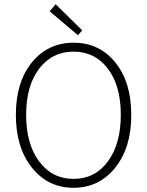

<svg xmlns="http://www.w3.org/2000/svg" viewBox="-20 -872 692 904"><path d="M347.2 -706.1 213.9 -818.8 242.2 -852.1 367.2 -729ZM326.2 -29.8Q427.7 -29.8 488.3 -112.3Q548.8 -194.8 548.8 -331.5Q548.8 -468.8 487.8 -548.8Q426.8 -628.9 326.2 -628.9Q225.6 -628.9 164.1 -548.3Q103 -467.8 103 -331.1Q103 -194.3 164.1 -112.3Q225.1 -29.8 326.2 -29.8ZM130.4 -578.6Q206.1 -670.9 326.7 -670.9Q447.3 -670.9 522.5 -578.6Q597.7 -486.3 598.1 -332Q598.6 -177.7 522.5 -82.5Q446.3 12.2 326.2 12.2Q206.1 12.2 130.4 -82.5Q54.7 -177.2 54.7 -331.5Q54.7 -485.8 130.4 -578.6Z"/></svg>

Font: SourceSansPro-Light
Style: Regular
Weight: 300
Designer: Paul D. Hunt
Foundry: Adobe Systems Incorporated
Version: Version 2.020;PS 2.0;hotconv 1.0.86;makeotf.lib2.5.63406